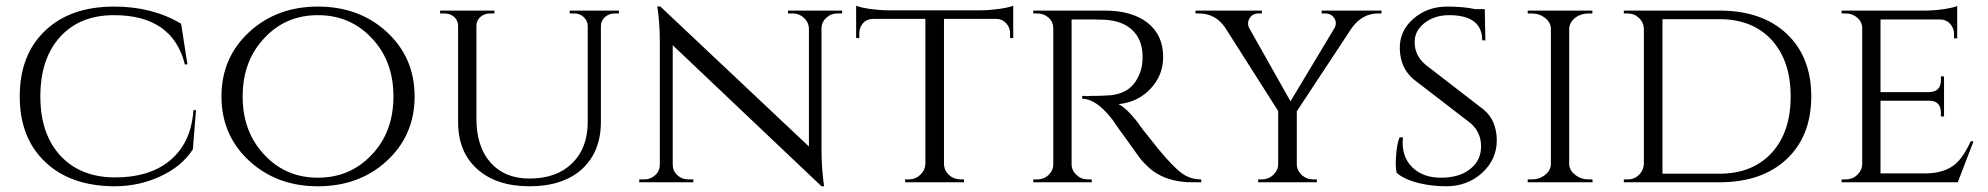

<svg xmlns="http://www.w3.org/2000/svg" viewBox="-20 -637 6947 671"><path d="M665 -252 654 -115Q615 -55 541 -21Q467 14 379 14Q226 13 138 -71Q49 -155 49 -300Q49 -446 138 -530Q226 -614 379 -614Q513 -614 613 -554L635 -412H626Q583 -584 378 -584Q259 -584 190 -508Q121 -432 121 -300Q121 -170 190 -94Q260 -18 379 -17Q497 -16 569 -72Q648 -134 656 -252Z M1330 -527Q1429 -437 1429 -300Q1429 -163 1330 -73Q1234 14 1091 14Q949 14 853 -73Q754 -163 754 -300Q754 -437 853 -527Q949 -614 1091 -614Q1234 -614 1330 -527ZM1278 -95Q1355 -175 1355 -300Q1355 -425 1278 -505Q1203 -584 1091 -584Q979 -584 905 -505Q828 -425 828 -300Q828 -175 905 -95Q979 -16 1091 -16Q1203 -16 1278 -95Z M2143 -600V-590H2128Q2109 -590 2095 -578Q2081 -566 2080 -548V-211Q2080 -107 2014 -46Q1947 14 1831 14Q1715 14 1648 -46Q1581 -106 1581 -210V-547Q1581 -565 1567 -578Q1553 -590 1533 -590H1518V-600H1708V-590H1693Q1673 -590 1659 -578Q1645 -565 1645 -547V-222Q1645 -125 1694 -69Q1744 -13 1830 -13Q1925 -13 1979 -66Q2034 -119 2034 -211V-547Q2033 -566 2019 -578Q2006 -590 1986 -590H1971V-600Z M2923 -600V-590H2906Q2884 -590 2868 -575Q2852 -561 2851 -540V-114Q2851 -49 2860 14H2851L2331 -479V-62Q2331 -40 2347 -25Q2363 -10 2386 -10H2403V0H2214V-10H2231Q2254 -10 2270 -25Q2286 -40 2286 -62V-490Q2286 -558 2277 -615L2288 -614L2807 -125V-540Q2805 -561 2789 -575Q2773 -590 2751 -590H2734V-600Z M3409 -601Q3437 -601 3473 -606Q3507 -611 3521 -617V-504H3510V-520Q3510 -541 3496 -556Q3482 -571 3460 -571H3279V-63Q3280 -41 3297 -25Q3314 -10 3338 -10H3349V0H3143V-10H3155Q3179 -10 3196 -26Q3213 -42 3214 -64V-571H3033Q3010 -571 2996 -556Q2983 -541 2983 -520V-504H2972V-617Q2986 -611 3019 -606Q3055 -601 3083 -601Z M3842 -600Q3936 -600 3991 -557Q4045 -514 4045 -438Q4045 -374 4001 -327Q3957 -280 3889 -273Q3905 -266 3928 -242Q3949 -220 3966 -195L3968 -192Q3971 -189 3974 -184Q3984 -172 3995 -158Q4028 -115 4054 -86Q4091 -45 4111 -31Q4140 -10 4178 -10V0H4147Q4074 0 4024 -30Q4005 -41 3988 -58L3973 -73L3961 -88Q3955 -96 3911 -158L3894 -181Q3885 -194 3880 -201Q3866 -222 3863 -225Q3809 -292 3762 -292V-302H3766Q3772 -301 3778 -301Q3787 -301 3796 -302H3819L3840 -303L3861 -304Q3885 -307 3902 -314Q3947 -332 3966 -388Q3974 -411 3973 -445Q3971 -501 3936 -533Q3901 -565 3840 -568Q3821 -569 3800 -569H3725V-64Q3725 -41 3742 -26Q3758 -10 3782 -10H3795L3796 0H3591V-10H3605Q3628 -10 3644 -25Q3661 -41 3661 -63V-538Q3661 -560 3645 -575Q3628 -590 3605 -590H3591V-600Z M4808 -600V-590H4796Q4741 -590 4704 -539L4512 -248V-64Q4512 -42 4529 -26Q4546 -10 4570 -10H4582V0H4377V-10H4389Q4413 -10 4430 -26Q4447 -42 4447 -64V-249L4262 -540Q4228 -590 4170 -590H4158V-600H4390V-590H4378Q4359 -590 4348 -575Q4338 -560 4344 -542L4490 -283L4645 -541Q4653 -560 4642 -575Q4631 -590 4611 -590H4599V-600Z M5165 -254Q5210 -217 5211 -147Q5211 -80 5160 -33Q5108 14 5034 14Q4985 14 4939 3Q4887 -10 4861 -33Q4856 -54 4859 -91Q4861 -130 4871 -157H4883Q4876 -91 4916 -52Q4955 -14 5023 -16Q5085 -18 5120 -48Q5156 -77 5156 -126Q5156 -174 5120 -206L4920 -360Q4873 -400 4872 -468Q4871 -529 4919 -571Q4968 -614 5037 -614Q5096 -614 5136 -605H5169L5171 -496H5160Q5160 -584 5044 -584Q4994 -584 4959 -557Q4923 -529 4924 -489Q4924 -442 4963 -410Z M5319 0V-10H5333Q5360 -10 5380 -26Q5400 -42 5400 -64V-536Q5400 -558 5380 -574Q5360 -590 5332 -590H5319V-600H5545V-590H5532Q5505 -590 5485 -575Q5466 -560 5464 -538V-63Q5465 -41 5485 -26Q5505 -10 5532 -10H5545L5546 0Z M5989 -600Q6137 -600 6223 -520Q6310 -439 6310 -300Q6310 -161 6223 -80Q6137 0 5989 0H5655V-10H5668Q5692 -10 5708 -26Q5724 -42 5725 -64V-536Q5724 -560 5707 -575Q5691 -590 5667 -590H5655V-600ZM5790 -30H5989Q6104 -30 6171 -102Q6238 -175 6238 -300Q6238 -425 6171 -498Q6104 -570 5989 -570H5790Z M6822 0H6416V-10H6430Q6454 -10 6470 -25Q6487 -41 6488 -63V-538Q6488 -560 6471 -575Q6454 -590 6430 -590H6416V-600H6708Q6737 -600 6773 -605Q6806 -610 6820 -616V-503H6809V-518Q6809 -539 6795 -554Q6781 -569 6759 -569H6552V-315H6722Q6763 -316 6763 -357V-370H6774V-230H6763V-243Q6763 -283 6725 -285H6552V-31H6708Q6774 -31 6813 -63Q6842 -88 6867 -143H6877Z"/></svg>

Font: Cinzel(RUS BY LYAJKA)
Style: Regular
Weight: 400
Designer: Natanael Gama
Version: Version 1.001;PS 001.001;hotconv 1.0.56;makeotf.lib2.0.21325